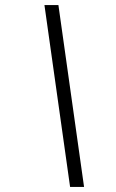

<svg xmlns="http://www.w3.org/2000/svg" viewBox="-20 -682 458 756"><path d="M256 54 155 -662H210L311 54Z"/></svg>

Font: Kanit ExtraLight
Style: Italic
Weight: 275
Italic angle: -12°
Designer: Katatrad Team
Foundry: CadsonDemak
Version: Version 2.000; ttfautohint (v1.8.3)